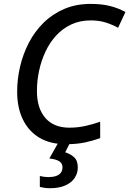

<svg xmlns="http://www.w3.org/2000/svg" viewBox="-20 -745 677 1005"><path d="M325.2 9.8Q243.7 9.8 187 -23.7Q130.4 -57.1 100.1 -118.9Q69.8 -180.7 69.8 -265.1Q69.8 -331.1 85.2 -396.7Q100.6 -462.4 131.1 -521.2Q161.6 -580.1 207.8 -625.7Q253.9 -671.4 315.9 -698Q377.9 -724.6 455.1 -724.6Q510.3 -724.6 553.7 -714.1Q597.2 -703.6 636.7 -682.1L598.1 -599.6Q567.9 -616.2 533.4 -627.2Q499 -638.2 455.1 -638.2Q397.9 -638.2 352.8 -616.9Q307.6 -595.7 273.9 -558.8Q240.2 -522 218 -474.6Q195.8 -427.2 184.6 -374.5Q173.3 -321.8 173.3 -268.6Q173.3 -178.2 217.5 -127.4Q261.7 -76.7 343.3 -76.7Q385.3 -76.7 425.5 -85.4Q465.8 -94.2 504.4 -107.9V-22Q468.3 -8.8 425.5 0.5Q382.8 9.8 325.2 9.8ZM241.2 240.2Q225.6 240.2 211.4 238Q197.3 235.8 188.5 233.4V176.3Q198.2 178.7 210.2 180.4Q222.2 182.1 232.4 182.1Q256.3 182.1 273.2 176.3Q290 170.4 298.6 158.9Q307.1 147.5 307.1 130.4Q307.1 109.4 289.3 98.6Q271.5 87.9 238.3 84.5L286.1 0H347.7L321.3 52.2Q346.7 59.6 366.9 77.1Q387.2 94.7 387.2 131.3Q387.2 162.1 370.6 186.8Q354 211.4 321.5 225.8Q289.1 240.2 241.2 240.2Z"/></svg>

Font: Open Sans Medium
Style: Italic
Weight: 500
Italic angle: -12°
Designer: Monotype Design Team
Foundry: Monotype Imaging Inc.
Version: Version 3.000